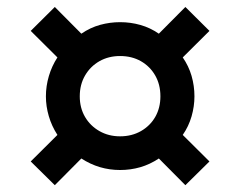

<svg xmlns="http://www.w3.org/2000/svg" viewBox="-20 -586 688 550"><path d="M137 -55.5 68 -123.5 144.5 -199.5Q128 -225 119.8 -253.2Q111.5 -281.5 111.5 -310Q111.5 -339.5 120 -368.2Q128.5 -397 144.5 -421.5L68 -497.5L137 -566L213 -489.5Q238.5 -507 266.8 -514.8Q295 -522.5 324 -522.5Q354 -522.5 382.2 -514.5Q410.5 -506.5 435 -489.5L511 -566L580 -497.5L503.5 -421.5Q520.5 -397 528.8 -368.5Q537 -340 537 -310Q537 -281.5 528.8 -252.8Q520.5 -224 503.5 -199.5L580 -123.5L511 -55.5L435 -132Q409.5 -115 381.8 -107Q354 -99 324 -99Q294 -99 266.2 -107.2Q238.5 -115.5 213 -132ZM324 -195.5Q357.5 -195.5 383.8 -210.5Q410 -225.5 424.8 -251.2Q439.5 -277 439.5 -310Q439.5 -344 424.5 -370Q409.5 -396 383.5 -410.8Q357.5 -425.5 324 -425.5Q291 -425.5 265 -410.8Q239 -396 223.8 -370Q208.5 -344 208.5 -310Q208.5 -277 223.5 -251.2Q238.5 -225.5 264.8 -210.5Q291 -195.5 324 -195.5Z"/></svg>

Font: Geologica Roman Medium
Style: Regular
Weight: 500
Designer: Sindre Bremnes, Frode Helland
Foundry: Monokrom Skriftforlag AS
Version: Version 1.010;gftools[0.9.28]